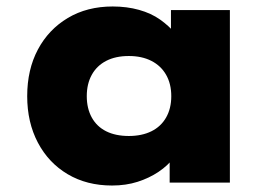

<svg xmlns="http://www.w3.org/2000/svg" viewBox="-20 -564 851 593"><path d="M326 9Q248 9 189 -26Q130 -61 97 -123.5Q64 -186 64 -267Q64 -349 97 -411Q130 -473 189.5 -508.5Q249 -544 328 -544Q372 -544 409.5 -533.5Q447 -523 474.5 -503.5Q502 -484 520.5 -461.5Q539 -439 548 -414L508 -412V-533H690V0H504V-138L543 -130Q536 -103 517.5 -78Q499 -53 470 -33.5Q441 -14 405 -2.5Q369 9 326 9ZM378 -144Q418 -144 447.5 -158.5Q477 -173 493 -201Q509 -229 509 -267Q509 -305 493 -333Q477 -361 447.5 -376Q418 -391 378 -391Q337 -391 308 -376Q279 -361 263.5 -333Q248 -305 248 -267Q248 -229 263.5 -201Q279 -173 308 -158.5Q337 -144 378 -144Z"/></svg>

Font: Lexend Exa ExtraBold
Style: Regular
Weight: 800
Designer: Bonnie Shaver-Troup, Thomas Jockin
Foundry: Lexend
Version: Version 1.007